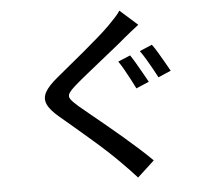

<svg xmlns="http://www.w3.org/2000/svg" viewBox="-58 -877 1117 1012"><g transform="rotate(-5 500.0 -370.5)"><path d="M646 -573Q659 -554 675 -526.5Q691 -499 706.5 -471.5Q722 -444 732 -426L664 -397Q654 -418 639.5 -445Q625 -472 610 -499Q595 -526 581 -546ZM765 -619Q778 -602 794 -575Q810 -548 825.5 -521Q841 -494 852 -474L785 -445Q774 -466 759 -493Q744 -520 728.5 -546Q713 -572 699 -591ZM703 -730Q684 -716 662.5 -698.5Q641 -681 625 -668Q601 -647 564.5 -618Q528 -589 488.5 -557Q449 -525 412 -495.5Q375 -466 349 -443Q321 -419 311 -403Q301 -387 311.5 -371.5Q322 -356 352 -330Q377 -309 412.5 -280Q448 -251 488.5 -217.5Q529 -184 571 -148Q613 -112 652 -77Q691 -42 722 -11L632 72Q614 52 594.5 31.5Q575 11 555 -9Q530 -35 492.5 -70Q455 -105 411 -143Q367 -181 324.5 -217.5Q282 -254 247 -283Q198 -324 184.5 -356Q171 -388 189 -420Q207 -452 255 -491Q283 -515 322 -546.5Q361 -578 402.5 -613Q444 -648 481.5 -680.5Q519 -713 544 -738Q562 -756 581 -776.5Q600 -797 610 -813Z"/></g></svg>

Font: Noto Sans SC Thin Medium
Style: Regular
Weight: 500
Version: Version 2.004-H2;hotconv 1.0.118;makeotfexe 2.5.65603